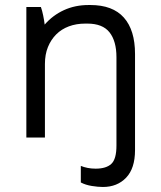

<svg xmlns="http://www.w3.org/2000/svg" viewBox="-20 -548 643 765"><path d="M390 197Q447 197 482.5 160Q518 123 518 50V-333Q518 -428 473.5 -478Q429 -528 340 -528H333Q279 -528 234.5 -507.5Q190 -487 158 -450Q156 -467 152 -486.5Q148 -506 143 -520H85V0H159V-293Q159 -331 171 -360.5Q183 -390 204 -411Q225 -432 254.5 -443Q284 -454 320 -454H328Q389 -454 416.5 -419Q444 -384 444 -320V32Q444 86 423.5 105Q403 124 361 124Q344 124 329 121Q314 118 302 113V179Q321 189 346 193Q371 197 390 197Z"/></svg>

Font: Fixel Variable
Style: Regular
Weight: 100
Width: 3
Designer: AlfaBravo + MacPaw
Foundry: Kyrylo Tkachov, Marchela Mozhyna, Serhii Makarenko, Maria Weinstein, Zakhar Kryvoshyya
Version: Version 1.211